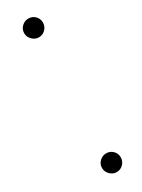

<svg xmlns="http://www.w3.org/2000/svg" viewBox="-154 -559 434 586"><g transform="rotate(-30 63.0 -265.5)"><path d="M68 5Q55 5 45 -5Q35 -15 35 -28Q35 -42 45 -51.5Q55 -61 68 -61Q82 -61 91.5 -51.5Q101 -42 101 -28Q101 -15 91.5 -5Q82 5 68 5ZM68 -470Q55 -470 45 -480Q35 -490 35 -503Q35 -517 45 -526.5Q55 -536 68 -536Q82 -536 91.5 -526.5Q101 -517 101 -503Q101 -490 91.5 -480Q82 -470 68 -470Z"/></g></svg>

Font: DM Sans 10pt Thin
Style: Regular
Weight: 250
Version: Version 4.004;gftools[0.9.30]